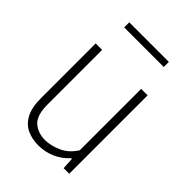

<svg xmlns="http://www.w3.org/2000/svg" viewBox="-215 -828 936 936"><g transform="rotate(45 252.5 -360.0)"><path d="M224.5 9Q180.5 9 145.8 -7.2Q111 -23.5 90.8 -61.2Q70.5 -99 70.5 -164.5V-540.5H115V-164.5Q115 -90 147 -61.2Q179 -32.5 229.5 -32.5Q266 -32.5 310.2 -51.5Q354.5 -70.5 384 -117.5V-540.5H428.5V0H390L386.5 -60.5H382Q350 -25.5 309 -8.2Q268 9 224.5 9ZM113.5 -694V-729H386.5V-694Z"/></g></svg>

Font: Encode Sans SemiCondensed SemiCondensed ExtraLight
Style: Regular
Weight: 200
Width: 4
Designer: Multiple Designers
Foundry: Impallari Type
Version: Version 3.000; ttfautohint (v1.8.3) -l 8 -r 50 -G 200 -x 14 